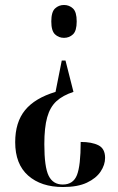

<svg xmlns="http://www.w3.org/2000/svg" viewBox="-20 -560 475 771"><path d="M275 -191Q232 -177 206.5 -153.5Q181 -130 169.5 -89Q158 -48 158 19Q158 111 175.5 146Q193 181 232 181Q274 181 289 143Q304 105 304 10Q349 10 375.5 23.5Q402 37 402 74Q402 102 384 129Q366 156 329 173.5Q292 191 233 191Q145 191 93 145Q41 99 41 11Q41 -69 80.5 -117.5Q120 -166 203 -191L228 -317H243ZM237 -540Q258 -540 273 -526Q288 -512 288 -474Q288 -436 273 -422Q258 -408 237 -408Q216 -408 201 -422Q186 -436 186 -474Q186 -512 201 -526Q216 -540 237 -540Z"/></svg>

Font: Noto Serif Display ExtraCondensed SemiBold
Style: Regular
Weight: 600
Width: 2
Designer: Monotype Design Team
Foundry: Monotype Imaging Inc.
Version: Version 2.009